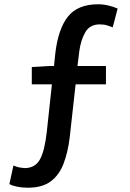

<svg xmlns="http://www.w3.org/2000/svg" viewBox="-20 -770 610 899"><path d="M128.9 -375V-456.1L209 -460.9H232.9L238.8 -519Q252.4 -635.3 298.3 -692.6Q344.2 -750 439.9 -750Q463.9 -750 489.3 -743.7Q514.6 -737.3 530.8 -730L507.8 -642.1Q496.1 -646.5 481.7 -651.1Q467.3 -655.8 446.8 -655.8Q400.4 -655.8 379.2 -618.7Q357.9 -581.5 351.1 -528.8L342.8 -460.9H476.1V-375H334L306.2 -125Q297.9 -57.1 277.8 -4.2Q257.8 48.8 218 78.9Q178.2 108.9 110.8 108.9Q83 108.9 60.3 104.2Q37.6 99.6 23.9 91.8L43 4.9Q56.6 11.2 69.6 13.7Q82.5 16.1 97.2 17.1Q145.5 16.1 167.5 -24.4Q189.5 -64.9 199.2 -153.8L223.1 -375Z"/></svg>

Font: Source Han Sans CN Medium
Style: Regular
Weight: 500
Designer: Ryoko NISHIZUKA  (kana, bopomofo & ideographs); Paul D. Hunt (Latin, Greek & Cyrillic); Sandoll Communications , Soo-you
Foundry: Adobe
Version: Version 2.004;hotconv 1.0.118;makeotfexe 2.5.65603